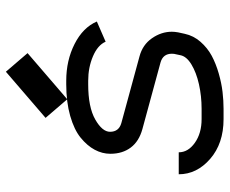

<svg xmlns="http://www.w3.org/2000/svg" viewBox="-83 -670 766 640"><g transform="rotate(-90 300.0 -350.0)"><path d="M107.4 -365.2Q107.4 -392.1 120.8 -417.2Q134.3 -442.4 160.9 -464.1Q187.5 -485.8 233.6 -499Q279.8 -512.2 338.9 -512.2H351.1Q418.5 -512.2 473.4 -484.4Q528.3 -456.5 548.3 -410.2L481 -380.9Q469.7 -407.2 432.4 -423.1Q395 -439 351.1 -439H338.9Q262.7 -439 221.7 -415.5Q180.7 -392.1 180.7 -366.2Q180.7 -336.9 209.5 -328.6L431.6 -268.1Q470.7 -257.8 492.4 -226.6Q514.2 -195.3 514.2 -160.2Q514.2 -150.9 512.2 -139.6L507.3 -117.2Q501 -87.9 480.7 -64.7Q460.4 -41.5 434.1 -27.3Q407.7 -13.2 375.2 -3.9Q342.8 5.4 313.7 8.8Q284.7 12.2 257.3 12.2H223.1Q141.6 12.2 90.3 -32.5Q39.1 -77.1 39.1 -137.2H112.3Q112.3 -106 144 -83.5Q175.8 -61 223.1 -61H257.3Q299.8 -61 339.1 -69.8Q378.4 -78.6 405.3 -95Q432.1 -111.3 436 -131.8L439 -146Q440.9 -151.9 440.9 -160.2Q440.9 -189.5 412.1 -197.8L189.9 -258.3Q148.9 -269.5 128.2 -297.1Q107.4 -324.7 107.4 -365.2ZM289.1 -508.8 227.1 -581.1 380.9 -713.4 442.9 -641.1Z"/></g></svg>

Font: Anka/Coder
Style: Italic
Weight: 400
Italic angle: -12°
Monospace: yes
Version: Version 001.100